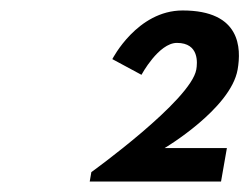

<svg xmlns="http://www.w3.org/2000/svg" viewBox="-20 -860 477 367"><path d="M318.2 -778C361.2 -778 357.3 -739 355.2 -727C344.8 -668 154.6 -531 154.6 -531L151.5 -513H402.5L413.7 -577H294.7C294.7 -577 421 -652 434.2 -727C441.4 -768 440.1 -840 329.1 -840C242.1 -840 194.7 -747 194.7 -747L250.4 -717C250.4 -717 283.2 -778 318.2 -778Z"/></svg>

Font: Hussar Wysoki
Style: Obl
Weight: 700
Foundry: Cannot Into Space Fonts
Version: Version 0.92